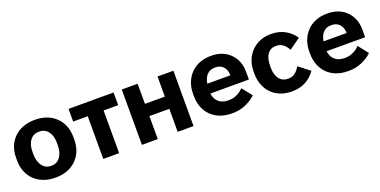

<svg xmlns="http://www.w3.org/2000/svg" viewBox="-18 -1108 3354 1695"><g transform="rotate(-20 1658.5 -260.0)"><path d="M294 11H304C460 11 568 -94 568 -245V-275C568 -426 460 -531 304 -531H294C138 -531 30 -426 30 -275V-245C30 -94 138 11 294 11ZM294 -100C228 -100 184 -160 184 -251V-274C184 -363 228 -420 294 -420H304C370 -420 414 -363 414 -274V-251C414 -160 370 -100 304 -100Z M750 0H899V-401H1036V-520H613V-401H750Z M1113 0H1262V-216H1449V0H1598V-520H1449V-331H1262V-520H1113Z M1953 11H1969C2049 11 2132 -26 2182 -77L2108 -170C2077 -136 2030 -108 1972 -108H1963C1892 -108 1843 -150 1836 -219H2198V-293C2198 -431 2100 -530 1960 -530H1947C1797 -530 1691 -422 1691 -268V-249C1691 -93 1796 11 1953 11ZM1840 -310C1851 -380 1890 -421 1948 -421H1958C2015 -421 2055 -381 2057 -313V-310Z M2516 10H2525C2618 10 2691 -29 2743 -103L2639 -183C2610 -132 2575 -107 2533 -107H2524C2458 -107 2415 -161 2415 -251V-269C2415 -363 2455 -416 2520 -416H2526C2571 -416 2604 -393 2634 -340L2739 -415C2688 -489 2612 -530 2521 -530H2512C2369 -530 2261 -422 2261 -275V-247C2261 -98 2365 10 2516 10Z M3045 11H3061C3141 11 3224 -26 3274 -77L3200 -170C3169 -136 3122 -108 3064 -108H3055C2984 -108 2935 -150 2928 -219H3290V-293C3290 -431 3192 -530 3052 -530H3039C2889 -530 2783 -422 2783 -268V-249C2783 -93 2888 11 3045 11ZM2932 -310C2943 -380 2982 -421 3040 -421H3050C3107 -421 3147 -381 3149 -313V-310Z"/></g></svg>

Font: Fixel Text Bold
Style: Bold
Weight: 700
Width: 4
Designer: AlfaBravo + MacPaw
Foundry: Kyrylo Tkachov, Marchela Mozhyna, Serhii Makarenko, Maria Weinstein, Zakhar Kryvoshyya
Version: Version 1.211